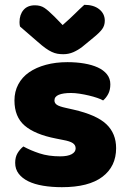

<svg xmlns="http://www.w3.org/2000/svg" viewBox="-20 -760 532 797"><path d="M462 -145Q462 -69 405 -26Q348 17 237 17Q195 17 159 11Q123 5 97.5 -7.5Q72 -20 57.5 -39Q43 -58 43 -84Q43 -108 53 -124.5Q63 -141 77 -152Q106 -136 143.5 -123.5Q181 -111 230 -111Q261 -111 277.5 -120Q294 -129 294 -144Q294 -158 282 -166Q270 -174 242 -179L212 -185Q125 -202 82.5 -238.5Q40 -275 40 -343Q40 -380 56 -410Q72 -440 101 -460Q130 -480 170.5 -491Q211 -502 260 -502Q297 -502 329.5 -496.5Q362 -491 386 -480Q410 -469 424 -451.5Q438 -434 438 -410Q438 -387 429.5 -370.5Q421 -354 408 -343Q400 -348 384 -353.5Q368 -359 349 -363.5Q330 -368 310.5 -371Q291 -374 275 -374Q242 -374 224 -366.5Q206 -359 206 -343Q206 -332 216 -325Q226 -318 254 -312L285 -305Q381 -283 421.5 -244.5Q462 -206 462 -145ZM240 -656Q273 -685 292 -704Q311 -723 330 -740Q369 -740 392 -721.5Q415 -703 415 -674Q415 -654 404 -639Q393 -624 367 -603L322 -566Q304 -552 284.5 -543.5Q265 -535 243 -535Q229 -535 218 -537Q207 -539 195 -544.5Q183 -550 169 -560Q155 -570 137 -586L63 -650Q62 -655 61.5 -659Q61 -663 61 -668Q61 -699 77.5 -718.5Q94 -738 125 -738Q148 -738 164 -727.5Q180 -717 206 -691Z"/></svg>

Font: Baloo Thambi
Style: Regular
Weight: 400
Designer: Aadarsh Rajan and Ek Type
Foundry: Ek Type
Version: Version 1.443;PS 1.000;hotconv 16.6.51;makeotf.lib2.5.65220;